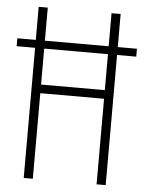

<svg xmlns="http://www.w3.org/2000/svg" viewBox="-52 -756 603 798"><g transform="rotate(5 249.5 -357.0)"><path d="M77 0H115V-357H381V0H419V-543H499V-576H419V-714H381V-576H115V-714H77V-576H0V-543H77ZM115 -393V-543H381V-393Z"/></g></svg>

Font: Noto Sans Georgian ExtraCondensed ExtraLight
Style: Regular
Weight: 200
Width: 2
Designer: Monotype Design Team, Akaki Razmadze
Foundry: Google LLC
Version: Version 2.005